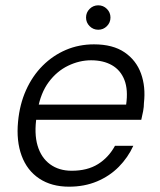

<svg xmlns="http://www.w3.org/2000/svg" viewBox="-20 -691 601 723"><path d="M240 12Q174 12 128 -18.5Q82 -49 61.5 -104.5Q41 -160 48 -233Q54 -298 78 -351.5Q102 -405 140.5 -443.5Q179 -482 228 -503Q277 -524 334 -524Q405 -524 449 -494Q493 -464 511 -414Q529 -364 522 -303Q522 -289 519 -272.5Q516 -256 512 -240H100L110 -297H455Q463 -353 448.5 -390Q434 -427 401.5 -445.5Q369 -464 323 -464Q279 -464 236.5 -443.5Q194 -423 163.5 -382Q133 -341 122 -278L118 -253Q108 -188 121.5 -142.5Q135 -97 168.5 -72.5Q202 -48 250 -48Q309 -48 349 -73Q389 -98 413 -142H482Q462 -98 427.5 -63Q393 -28 345.5 -8Q298 12 240 12ZM350 -579Q331 -579 317.5 -592.5Q304 -606 304 -625Q304 -644 317.5 -657.5Q331 -671 350 -671Q369 -671 382.5 -657.5Q396 -644 396 -625Q396 -606 382.5 -592.5Q369 -579 350 -579Z"/></svg>

Font: DM Sans 12pt Light
Style: Italic
Weight: 300
Italic angle: -10°
Version: Version 4.004;gftools[0.9.30]